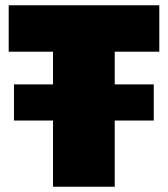

<svg xmlns="http://www.w3.org/2000/svg" viewBox="-20 -708 637 728"><path d="M181 0V-251H33V-388H181V-512H13V-688H584V-512H415V-388H563V-251H415V0Z"/></svg>

Font: Saira Black
Style: Regular
Weight: 900
Designer: Hector Gatti with collaboration of the Omnibus-Type team
Foundry: Omnibus-Type
Version: Version 1.100; ttfautohint (v1.8.3)